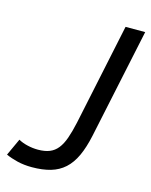

<svg xmlns="http://www.w3.org/2000/svg" viewBox="-122 -746 653 830"><g transform="rotate(15 204.0 -330.5)"><path d="M319.8 -184.1Q308.1 -129.4 290.5 -91.3Q272.9 -53.2 246.8 -29.5Q220.7 -5.9 184.8 4.6Q148.9 15.1 101.1 15.1Q65.9 15.1 35.9 7.8Q5.9 0.5 -16.1 -9.8L19 -85.9Q35.6 -76.2 59.3 -70.6Q83 -64.9 106.9 -64.9Q137.7 -64.9 158.9 -73.5Q180.2 -82 195.1 -100.8Q210 -119.6 220.5 -149.4Q231 -179.2 240.2 -221.2L335.9 -675.8H423.8Z"/></g></svg>

Font: Clear Sans
Style: Italic
Weight: 400
Italic angle: -12°
Foundry: Intel Corporation
Version: Version 1.00